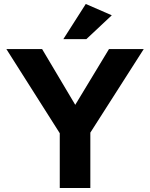

<svg xmlns="http://www.w3.org/2000/svg" viewBox="-20 -947 756 967"><path d="M281 -276V0H435V-279L704 -700H529L359 -419L192 -700H12ZM412 -927 299 -750H415L543 -870Z"/></svg>

Font: Mission
Style: Bold
Weight: 700
Version: Version 1.000;FEAKit 1.0